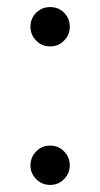

<svg xmlns="http://www.w3.org/2000/svg" viewBox="-20 -511 283 542"><path d="M122 -380Q98 -380 82 -396.5Q66 -413 66 -435Q66 -459 82 -475Q98 -491 122 -491Q145 -491 161 -475Q177 -459 177 -435Q177 -413 161 -396.5Q145 -380 122 -380ZM122 11Q98 11 82 -5.5Q66 -22 66 -44Q66 -67 82 -83.5Q98 -100 122 -100Q145 -100 161 -83.5Q177 -67 177 -44Q177 -22 161 -5.5Q145 11 122 11Z"/></svg>

Font: Zen Kaku Gothic Antique
Style: Regular
Weight: 400
Designer: Yoshimichi Ohira
Foundry: Positype
Version: Version 1.001